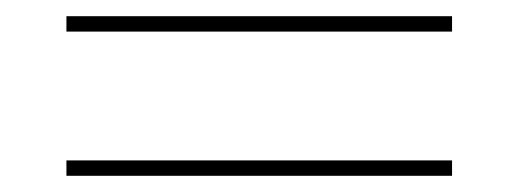

<svg xmlns="http://www.w3.org/2000/svg" viewBox="-20 -424 640 237"><path d="M538 -385V-404H62V-385ZM538 -207V-226H62V-207Z"/></svg>

Font: IBM Plex Thai Looped Thin
Style: Regular
Weight: 100
Designer: Mike Abbink, Paul van der Laan, Pieter van Rosmalen, Ben Mitchell, Mark Frömberg
Foundry: Bold Monday
Version: Version 1.0